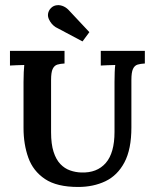

<svg xmlns="http://www.w3.org/2000/svg" viewBox="-20 -727 611 759"><path d="M235.1 -476Q218.6 -475.2 206.6 -471.6Q194.7 -467.9 188.3 -454.5Q181.9 -441.1 181.9 -410.7V-204.3Q181.9 -157.3 191.8 -126.7Q201.7 -96.1 218.6 -78.5Q235.4 -60.9 256.9 -53.4Q278.3 -45.8 301.1 -45.1Q363.4 -42.9 398.1 -82.7Q432.7 -122.5 432.7 -205.7V-402.6Q432.7 -422.8 433.4 -441.7Q434.2 -460.6 435.6 -470.1Q423.2 -469.7 405 -469.2Q386.9 -468.6 378.4 -467.9V-525.9H552.6V-476Q535.8 -475.2 523.8 -471.6Q511.9 -467.9 505.7 -454.5Q499.4 -441.1 499.4 -410.7V-223Q499.4 -136.8 471.9 -85.1Q444.4 -33.4 396.8 -10.6Q349.1 12.1 289 12.1Q204.6 12.1 157.7 -19.4Q110.7 -51 91.9 -103.8Q73 -156.6 73 -220.8V-402.6Q73 -422.8 73.9 -441.7Q74.8 -460.6 75.9 -470.1Q64.2 -469.7 45.8 -469.2Q27.5 -468.6 19.4 -467.9V-525.9H235.1ZM306.2 -563.3 199.9 -619.7Q182.3 -631.1 173.3 -651.1Q164.3 -671.1 177.1 -690.1Q186.7 -702.6 199.7 -705.5Q212.7 -708.5 226.1 -703.9Q239.5 -699.3 250.1 -688.7L333.3 -599.9Z"/></svg>

Font: Parastoo
Style: Regular
Weight: 400
Foundry: Saber Rastikerdar (saber.rastikerdar@gmail.com)
Version: Version 3.000